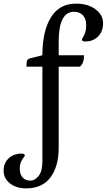

<svg xmlns="http://www.w3.org/2000/svg" viewBox="-125 -802 589 1060"><path d="M295 -782Q360 -782 402 -751Q444 -720 444 -674Q444 -628 416.5 -600.5Q389 -573 346 -573Q327 -573 327 -584Q327 -586 333 -596Q351 -624 351 -661Q351 -698 333 -717.5Q315 -737 284 -737Q199 -737 199 -573V-497H339Q339 -452 316 -434H199V13Q199 117 153.5 177.5Q108 238 19 238Q-35 238 -70 210.5Q-105 183 -105 140.5Q-105 98 -77 72Q-49 46 -7 46Q12 46 12 57Q12 60 5 68Q-16 94 -16 127Q-16 160 -0.5 177.5Q15 195 42 195Q69 195 89 168.5Q109 142 109 90V-434H21Q21 -461 25 -469Q29 -477 45 -481L109 -497Q109 -630 156 -706Q203 -782 295 -782Z"/></svg>

Font: Gabriela
Style: Regular
Weight: 400
Designer: Eduardo Rodriguez Tunni
Foundry: Eduardo Rodriguez Tunni
Version: Version 1.003